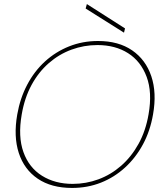

<svg xmlns="http://www.w3.org/2000/svg" viewBox="-20 -914 803 946"><path d="M335 12Q233 12 166 -33.5Q99 -79 72.5 -160.5Q46 -242 65 -350Q79 -430 114 -496.5Q149 -563 201.5 -611Q254 -659 320.5 -685.5Q387 -712 463 -712Q564 -712 631 -666Q698 -620 725.5 -538.5Q753 -457 734 -350Q720 -269 684.5 -203Q649 -137 596 -88.5Q543 -40 477 -14Q411 12 335 12ZM338 -8Q404 -8 465 -30.5Q526 -53 576.5 -97Q627 -141 662.5 -205Q698 -269 712 -351Q731 -459 702.5 -535.5Q674 -612 611 -652Q548 -692 460 -692Q394 -692 332.5 -669.5Q271 -647 220.5 -603Q170 -559 135.5 -495.5Q101 -432 87 -350Q68 -241 95.5 -164.5Q123 -88 187 -48Q251 -8 338 -8ZM591 -753 402 -872 408 -894 596 -774Z"/></svg>

Font: DM Sans 20pt Thin
Style: Italic
Weight: 250
Italic angle: -10°
Version: Version 4.004;gftools[0.9.30]